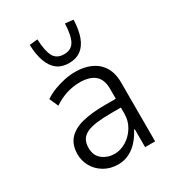

<svg xmlns="http://www.w3.org/2000/svg" viewBox="-179 -848 883 964"><g transform="rotate(-30 262.5 -365.5)"><path d="M224 8Q179 8 144 -12.5Q109 -33 90 -66.5Q71 -100 71 -138Q71 -192 100 -224.5Q129 -257 183.5 -270.5Q238 -284 315 -284H388V-233H321Q273 -233 237.5 -228.5Q202 -224 179.5 -213.5Q157 -203 146 -184.5Q135 -166 135 -138Q135 -93 165 -70Q195 -47 235 -47Q269 -47 302 -67Q335 -87 356 -121.5Q377 -156 377 -197V-342Q377 -396 347 -421Q317 -446 260 -446Q224 -446 186.5 -435Q149 -424 110 -398L87 -449Q113 -467 143.5 -478.5Q174 -490 205 -496.5Q236 -503 267 -503Q318 -503 357 -485.5Q396 -468 418.5 -432Q441 -396 441 -340V0H383V-104H379Q365 -76 343 -50Q321 -24 291 -8Q261 8 224 8ZM265 -556Q223 -556 196 -576.5Q169 -597 154.5 -636.5Q140 -676 138 -734L185 -739Q188 -669 205.5 -638Q223 -607 265 -607Q306 -607 324 -638Q342 -669 345 -739L392 -734Q390 -676 375.5 -636.5Q361 -597 333.5 -576.5Q306 -556 265 -556Z"/></g></svg>

Font: Nunito Sans 7pt Condensed Light
Style: Regular
Weight: 300
Width: 3
Designer: Vernon Adams
Foundry: Vernon Adams
Version: Version 3.101;gftools[0.9.27]